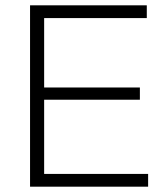

<svg xmlns="http://www.w3.org/2000/svg" viewBox="-20 -702 629 722"><path d="M93 0V-682H532V-634H146V-373H506V-327H146V-48H537V0Z"/></svg>

Font: Outfit ExtraLight
Style: Regular
Weight: 200
Designer: Rodrigo Fuenzalida
Foundry: fragTYPE
Version: Version 1.100; ttfautohint (v1.8.4.7-5d5b);gftools[0.9.27]